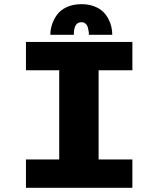

<svg xmlns="http://www.w3.org/2000/svg" viewBox="-20 -901 750 921"><path d="M221.5 -734Q221.5 -759 229.5 -783.5Q237.5 -808 253.8 -830.5Q270 -853 300.5 -867Q331 -881 371 -881Q403.5 -881 429.5 -871.5Q455.5 -862 471.8 -847.2Q488 -832.5 498.8 -812.5Q509.5 -792.5 514 -773.2Q518.5 -754 518.5 -734H406.5Q406.5 -741 405.8 -747.2Q405 -753.5 402.2 -766.2Q399.5 -779 391.2 -786.8Q383 -794.5 370 -794.5Q334 -794.5 334 -734ZM615 -564H453V-136H615V0H104.5V-136H264V-564H104.5V-700H615Z"/></svg>

Font: League Mono ExtraBold
Style: Regular
Weight: 800
Width: 6
Designer: Tyler Finck
Foundry: The League of Moveable Type / Tyler Finck
Version: Version 2.210